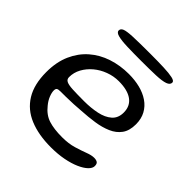

<svg xmlns="http://www.w3.org/2000/svg" viewBox="-175 -748 912 912"><g transform="rotate(45 281.0 -292.0)"><path d="M301.5 32Q218.5 32 158.2 7Q98 -18 65.8 -70.5Q33.5 -123 33.5 -205.5Q33.5 -273 56 -323.8Q78.5 -374.5 117.5 -408.5Q156.5 -442.5 208 -459.5Q259.5 -476.5 318 -476.5Q358 -476.5 392.8 -467.8Q427.5 -459 454 -441Q480.5 -423 495.5 -395.5Q510.5 -368 510.5 -331Q510.5 -288 491.5 -262Q472.5 -236 439.8 -221.8Q407 -207.5 366 -201.5Q325 -195.5 281 -193Q261 -191 234 -189.8Q207 -188.5 182.8 -188.2Q158.5 -188 146 -188Q131 -188 125.8 -183.8Q120.5 -179.5 120.5 -168.5Q120.5 -154.5 128.2 -135Q136 -115.5 151 -97.5Q178.5 -62.5 214.8 -51Q251 -39.5 305 -39.5Q348.5 -39.5 382 -49.5Q415.5 -59.5 440.2 -69Q465 -78.5 482.5 -78.5Q496.5 -78.5 504.5 -73.2Q512.5 -68 512.5 -52.5Q512.5 -38 497 -23Q481.5 -8 453.2 4.5Q425 17 386.5 24.5Q348 32 301.5 32ZM258.5 -234.5Q304.5 -234.5 343.5 -242.8Q382.5 -251 406.2 -271.8Q430 -292.5 430 -329.5Q430 -373 398.5 -395.8Q367 -418.5 308 -418.5Q273.5 -418.5 240.8 -406.2Q208 -394 182.5 -372.5Q157 -351 142 -323.5Q127 -296 127 -265Q127 -250 139.5 -243.8Q152 -237.5 180.8 -236Q209.5 -234.5 258.5 -234.5ZM312.5 -561.5Q261 -561.5 221.2 -562.8Q181.5 -564 159.2 -569.8Q137 -575.5 137 -588.5Q137 -601 151.5 -607Q166 -613 206 -614.8Q246 -616.5 323.5 -616.5Q374 -616.5 412 -615Q450 -613.5 471.2 -608.8Q492.5 -604 492.5 -593.5Q492.5 -578.5 472.8 -571.5Q453 -564.5 413.2 -563Q373.5 -561.5 312.5 -561.5Z"/></g></svg>

Font: Gluten Light
Style: Regular
Weight: 300
Designer: Tyler Finck
Foundry: Etcetera Type Company
Version: Version 1.300